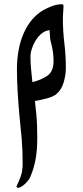

<svg xmlns="http://www.w3.org/2000/svg" viewBox="-20 -465 391 907"><path d="M277 -382Q277 -318 284 -261Q291 -204 291 -145Q291 -111 281 -76.5Q271 -42 248 -22Q234 -9 202.5 -0.5Q171 8 145 12Q149 48 151.5 74Q154 100 155 125.5Q156 151 156 187Q156 243 148.5 285.5Q141 328 124 369Q117 385 101 401Q85 417 69 422H66Q58 422 58 416Q58 414 59 413Q71 389 79 365Q87 341 87 307Q87 281 86 251.5Q85 222 83 196Q78 147 72.5 88.5Q67 30 63.5 -29Q60 -88 60 -136Q60 -234 91.5 -307Q123 -380 184 -417Q204 -428 227 -436.5Q250 -445 273 -445Q280 -445 280 -435Q280 -425 278.5 -409Q277 -393 277 -382ZM133 -77Q174 -87 203.5 -107Q233 -127 233 -177Q233 -194 231 -211Q229 -228 226 -242L217 -281Q216 -292 215.5 -303.5Q215 -315 214 -323Q183 -318 162 -292.5Q141 -267 132 -239Q124 -217 124 -198Q124 -164 127 -136.5Q130 -109 133 -77Z"/></svg>

Font: Ponomar
Style: Regular
Weight: 400
Version: Version 1.301; ttfautohint (v1.8.4.7-5d5b)